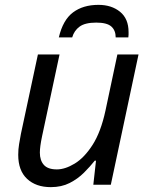

<svg xmlns="http://www.w3.org/2000/svg" viewBox="-20 -760 619 790"><path d="M189 10Q128 10 91.5 -24Q55 -58 55 -123Q55 -146 58.5 -166.5Q62 -187 66 -209L136 -536H225L153 -199Q144 -156 144 -132Q144 -100 160.5 -81.5Q177 -63 214 -63Q248 -63 287.5 -87Q327 -111 361 -164Q395 -217 414 -305L463 -536H550L436 0H364L375 -99H370Q351 -75 325.5 -49.5Q300 -24 266.5 -7Q233 10 189 10ZM222 -606Q239 -678 280.5 -709Q322 -740 385 -740Q439 -740 474 -711.5Q509 -683 509 -628Q509 -623 509 -617.5Q509 -612 508 -606H456Q456 -635 438 -651Q420 -667 376 -667Q330 -667 307.5 -650.5Q285 -634 277 -606Z"/></svg>

Font: Noto Sans IKEA
Style: Italic
Weight: 400
Italic angle: -12°
Designer: Monotype Design Team
Foundry: Monotype Imaging Inc.
Version: Version 2.001